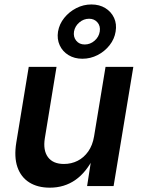

<svg xmlns="http://www.w3.org/2000/svg" viewBox="-20 -847 648 874"><path d="M207 7.3Q151.4 7.3 113.3 -16.6Q75.2 -40.5 59.3 -86.4Q43.5 -132.3 54.2 -198.2L110.8 -542.5H237.3L184.1 -217.8Q175.3 -163.1 198.2 -131.8Q221.2 -100.6 271 -100.6Q304.7 -100.6 333.3 -115Q361.8 -129.4 381.6 -157.5Q401.4 -185.5 408.2 -226.1L460.4 -542.5H586.9L497.1 0H376.5L397.5 -134.8H408.7Q374 -63.5 323.5 -28.1Q272.9 7.3 207 7.3ZM355 -579.6Q318.8 -579.6 291.7 -596.2Q264.6 -612.8 251.7 -641.1Q238.8 -669.4 244.1 -703.1Q250 -737.8 272.5 -765.6Q294.9 -793.5 327.4 -810.1Q359.9 -826.7 396 -826.7Q432.6 -826.7 459.5 -810.1Q486.3 -793.5 499.3 -765.6Q512.2 -737.8 506.3 -703.1Q501 -669.4 478.8 -641.1Q456.5 -612.8 424.1 -596.2Q391.6 -579.6 355 -579.6ZM365.7 -644.5Q390.6 -644.5 410.4 -661.6Q430.2 -678.7 434.1 -703.6Q438 -728.5 423.6 -745.1Q409.2 -761.7 385.7 -761.7Q360.8 -761.7 341.1 -744.9Q321.3 -728 316.9 -703.6Q313 -679.2 326.9 -661.9Q340.8 -644.5 365.7 -644.5Z"/></svg>

Font: Inter 16pt SemiBold
Style: Italic
Weight: 600
Italic angle: -9.3988°
Version: Version 4.001;git-66647c0bb